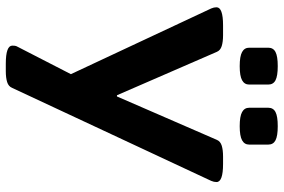

<svg xmlns="http://www.w3.org/2000/svg" viewBox="-174 -574 955 646"><g transform="rotate(90 303.0 -251.5)"><path d="M195 206Q134 206 134 184Q134 180 134.5 175.5Q135 171 138 166L230 -13L9 -485Q5 -494 5 -503Q5 -525 66 -525H99Q121 -525 135.5 -520.5Q150 -516 155 -504L301 -168H305L451 -504Q456 -516 470.5 -520.5Q485 -525 507 -525H532Q593 -525 593 -503Q593 -494 589 -485L276 185Q271 197 256.5 201.5Q242 206 220 206ZM405 -581Q372 -581 357.5 -589Q343 -597 343 -613V-677Q343 -694 357.5 -701.5Q372 -709 405 -709Q438 -709 452.5 -701.5Q467 -694 467 -677V-613Q467 -597 452.5 -589Q438 -581 405 -581ZM203 -581Q170 -581 155.5 -589Q141 -597 141 -613V-677Q141 -694 155.5 -701.5Q170 -709 203 -709Q236 -709 250.5 -701.5Q265 -694 265 -677V-613Q265 -597 250.5 -589Q236 -581 203 -581Z"/></g></svg>

Font: Asap Expanded
Style: Bold
Weight: 700
Width: 7
Designer: Pablo Cosgaya
Foundry: Omnibus-Type
Version: Version 3.001; ttfautohint (v1.8.4.7-5d5b)